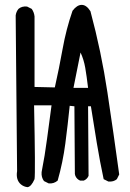

<svg xmlns="http://www.w3.org/2000/svg" viewBox="-20 -777 540 795"><path d="M93.8 -2Q78.1 -3.9 66.4 -13.7Q44.9 -32.2 50.8 -68.4L44.9 -712.9Q46.9 -728.5 56.6 -740.2Q70.3 -752 91.8 -750L111.3 -740.2Q121.1 -726.6 123 -709V-417L207 -415Q224.6 -493.2 239.3 -574.7Q253.9 -656.2 280.3 -732.4Q298.8 -756.8 318.4 -756.8Q337.9 -756.8 354.5 -730.5Q399.4 -563.5 424.8 -394.5Q450.2 -225.6 473.6 -54.7L463.9 -35.2Q450.2 -23.4 428.7 -25.4L409.2 -35.2Q393.6 -108.4 380.9 -184.6Q368.2 -260.7 356.4 -336.9H344.7L346.7 -48.8Q340.8 -35.2 327.1 -29.3H311.5Q297.9 -35.2 292 -48.8L290 -56.6L288.1 -336.9L268.6 -338.9Q260.7 -260.7 250.5 -182.6Q240.2 -104.5 218.8 -29.3Q203.1 -15.6 181.6 -17.6L162.1 -27.3Q150.4 -43 152.3 -64.5Q166 -133.8 174.8 -202.1Q183.6 -270.5 193.4 -340.8H121.1Q127 -58.6 123 -35.2Q109.4 -3.9 93.8 -2ZM344.7 -413.1Q338.9 -461.9 333 -496.1Q327.1 -530.3 313.5 -559.6L284.2 -413.1Z"/></svg>

Font: JasonHandwriting2
Style: Regular
Weight: 400
Version: Version 1.05.10